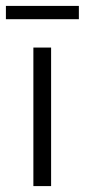

<svg xmlns="http://www.w3.org/2000/svg" viewBox="-27 -630 287 650"><path d="M-7 -610H240V-565H-7ZM86 -469H146V0H86Z"/></svg>

Font: Post Grotesk Light
Style: Light
Weight: 300
Version: Version 1.0